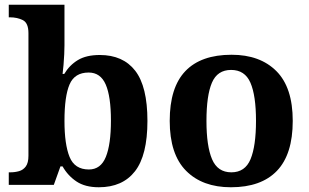

<svg xmlns="http://www.w3.org/2000/svg" viewBox="-20 -780 1302 810"><path d="M397 10Q339 10 302.5 -14.5Q266 -39 244 -78H235L207 0H17V-53H24Q43 -53 60.5 -58Q78 -63 89 -78Q100 -93 100 -123V-640Q100 -683 76.5 -695Q53 -707 21 -707H17V-760H252V-589Q252 -574 251 -551.5Q250 -529 248 -506Q246 -483 244 -468H251Q273 -505 308.5 -526.5Q344 -548 401 -548Q499 -548 550.5 -481.5Q602 -415 602 -270Q602 -125 549.5 -57.5Q497 10 397 10ZM355 -65Q405 -65 426.5 -118Q448 -171 448 -271Q448 -373 426 -423.5Q404 -474 354 -474Q295 -474 273.5 -424Q252 -374 252 -270Q252 -171 273.5 -118Q295 -65 355 -65Z M954 10Q834 10 765 -59.5Q696 -129 696 -270Q696 -411 762 -480Q828 -549 957 -549Q1077 -549 1146 -480Q1215 -411 1215 -270Q1215 -129 1148.5 -59.5Q1082 10 954 10ZM956 -53Q1014 -53 1037 -108.5Q1060 -164 1060 -270Q1060 -377 1036.5 -431Q1013 -485 955 -485Q897 -485 874 -431Q851 -377 851 -270Q851 -164 874.5 -108.5Q898 -53 956 -53Z"/></svg>

Font: NotoSerif-Bold
Style: Regular
Weight: 700
Designer: Monotype Design Team
Foundry: Monotype Imaging Inc.
Version: Version 2.007; ttfautohint (v1.8) -l 8 -r 50 -G 200 -x 14 -D